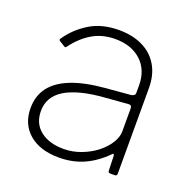

<svg xmlns="http://www.w3.org/2000/svg" viewBox="-103 -641 745 752"><g transform="rotate(20 269.0 -265.0)"><path d="M408 -72Q367 -31 320.5 -10.5Q274 10 218 10Q139 10 93.5 -29Q48 -68 48 -135Q48 -186 75.5 -222Q103 -258 158 -279.5Q213 -301 295 -308L400 -317Q408 -318 412.5 -321.5Q417 -325 417 -332V-363Q417 -427 376.5 -464.5Q336 -502 268 -502Q216 -502 175 -478.5Q134 -455 100 -410Q97 -406 95 -405Q93 -404 90 -406L66 -421Q64 -423 63.5 -425Q63 -427 66 -431Q98 -478 148.5 -509Q199 -540 270 -540Q327 -540 369 -519.5Q411 -499 434 -460Q457 -421 457 -367V-10Q457 -4 454.5 -2Q452 0 447 0H429Q425 0 422.5 -2Q420 -4 420 -9L418 -70Q416 -82 408 -72ZM417 -266Q417 -282 403 -280L314 -273Q255 -269 212.5 -258Q170 -247 143 -230Q116 -213 103 -190Q90 -167 90 -138Q90 -86 126.5 -57Q163 -28 224 -28Q261 -28 296.5 -41.5Q332 -55 360 -77Q388 -100 402.5 -124.5Q417 -149 417 -171V-266Z"/></g></svg>

Font: Libre Franklin Thin
Style: Regular
Weight: 100
Designer: Pablo Impallari, Rodrigo Fuenzalida, Nhung Nguyen
Foundry: Impallari Type
Version: Version 3.000